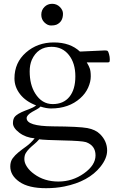

<svg xmlns="http://www.w3.org/2000/svg" viewBox="-20 -677 601 1009"><path d="M400 -406Q400 -406 531 -412Q542 -412 545.5 -409.5Q549 -407 553 -392.5Q557 -378 557 -365.5Q557 -353 554.5 -351Q552 -349 544 -349H436Q439 -343 442.5 -337.5Q446 -332 451.5 -318Q457 -304 457 -275.5Q457 -247 443 -216Q429 -185 402 -161Q342 -107 248 -107Q223 -107 193 -117Q186 -109 173.5 -102.5Q161 -96 149 -89Q120 -72 120 -56Q120 -14 258 -13Q396 -12 439 -4Q482 4 506 28Q543 65 543 114Q543 155 508 199Q446 277 318 303Q273 312 222 312Q130 312 82 278.5Q34 245 34 198Q34 172 46.5 155Q59 138 77.5 123Q96 108 118.5 92Q141 76 162 50Q115 46 81.5 20.5Q48 -5 48 -30Q48 -55 61 -67Q74 -79 93 -87.5Q112 -96 133 -103.5Q154 -111 170 -123Q115 -144 85.5 -182Q56 -220 56 -265Q56 -348 116.5 -401Q177 -454 263 -454Q349 -454 400 -406ZM160 238Q213 277 287 277Q361 277 421.5 234Q482 191 482 139.5Q482 88 432 70Q409 63 311.5 61Q214 59 186 55Q173 70 159.5 81Q146 92 134.5 103.5Q123 115 115.5 127.5Q108 140 108 159.5Q108 179 122 200Q136 221 160 238ZM251 -431Q178 -431 147 -362Q136 -336 136 -302Q136 -232 165 -186Q200 -130 257 -130Q314 -130 345 -168.5Q376 -207 376 -276Q376 -345 342 -388Q308 -431 251 -431ZM311 -605Q311 -562 276 -547Q266 -543 248 -543Q230 -543 213.5 -559Q197 -575 197 -599.5Q197 -624 213.5 -640.5Q230 -657 254 -657Q278 -657 294.5 -640.5Q311 -624 311 -605Z"/></svg>

Font: Cardo
Style: Regular
Weight: 400
Designer: David J. Perry
Foundry: David J. Perry
Version: Version 1.0451